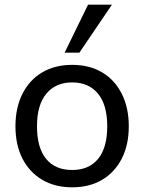

<svg xmlns="http://www.w3.org/2000/svg" viewBox="-20 -793 617 820"><path d="M288 7Q215 7 160.5 -25Q106 -57 76 -115.5Q46 -174 46 -254Q46 -333 76 -392.5Q106 -452 160.5 -484Q215 -516 288 -516Q362 -516 416 -484Q470 -452 500 -392.5Q530 -333 530 -254Q530 -174 500 -115.5Q470 -57 416 -25Q362 7 288 7ZM288 -67Q360 -67 399 -114.5Q438 -162 438 -254Q438 -345 398.5 -393Q359 -441 288 -441Q218 -441 178 -393Q138 -345 138 -254Q138 -162 177 -114.5Q216 -67 288 -67ZM319 -568H256L356 -773H458Z"/></svg>

Font: Muli Medium
Style: Regular
Weight: 500
Designer: Vernon Adams
Foundry: Vernon Adams
Version: Version 2.100; ttfautohint (v1.8.1.43-b0c9)